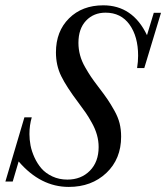

<svg xmlns="http://www.w3.org/2000/svg" viewBox="-40 -697 631 729"><path d="M221.2 12.7Q113.8 12.7 30.8 -84L8.3 -7.8H-19.5L52.7 -251.5H80.6Q71.8 -221.7 71.8 -188Q71.8 -167 75.9 -145Q80.1 -123 90.8 -99.4Q101.6 -75.7 117.4 -57.4Q133.3 -39.1 158.9 -27.1Q184.6 -15.1 215.8 -15.1Q268.1 -15.1 301.3 -48.8Q334.5 -82.5 334.5 -138.7Q334.5 -162.1 328.1 -184.8Q321.8 -207.5 308.8 -230.7Q295.9 -253.9 285.6 -268.8Q275.4 -283.7 257.8 -307.1Q212.4 -367.2 192.4 -408Q172.4 -448.7 172.4 -498Q172.4 -578.1 222.2 -627.4Q272 -676.8 352.1 -676.8Q463.9 -676.8 518.1 -563.5L543.9 -648.4H571.3L507.8 -438.5H480.5Q484.4 -463.4 484.4 -485.4Q484.4 -558.1 451.9 -603.5Q419.4 -648.9 360.8 -648.9Q315.4 -648.9 286.6 -618.4Q257.8 -587.9 257.8 -534.2Q257.8 -510.7 263.9 -487.8Q270 -464.8 283.2 -441.9Q296.4 -418.9 305.7 -405.3Q314.9 -391.6 332 -369.1Q356 -337.9 367.9 -320.3Q379.9 -302.7 394 -277.6Q408.2 -252.4 414.1 -228.8Q419.9 -205.1 419.9 -178.2Q419.9 -93.3 363.8 -40.3Q307.6 12.7 221.2 12.7Z"/></svg>

Font: Elstob 18pt
Style: Italic
Weight: 400
Italic angle: -20°
Designer: Peter S. Baker
Version: Version 1.015